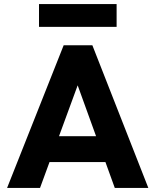

<svg xmlns="http://www.w3.org/2000/svg" viewBox="-20 -930 769 950"><path d="M15 0 295 -706H437L714 0H548L336 -586H393L178 0ZM174 -128V-256H559V-128ZM173 -910H557V-797H173Z"/></svg>

Font: Outfit
Style: Bold
Weight: 700
Designer: Rodrigo Fuenzalida
Foundry: fragTYPE
Version: Version 1.100;gftools[0.9.27]